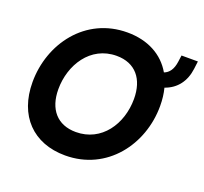

<svg xmlns="http://www.w3.org/2000/svg" viewBox="-125 -861 1089 1025"><g transform="rotate(20 419.0 -348.5)"><path d="M342.5 17C579.5 17 729.5 -185 729.5 -404C729.5 -440 725.5 -474 717.5 -504.5C784 -527.5 823 -581 832 -653L837.5 -697H744.5L739.5 -660.5C733.5 -615.5 715 -590.5 687 -580C638 -665 548.5 -714 432 -714C194 -714 45.5 -510.5 45.5 -292C45.5 -101.5 160.5 17 342.5 17ZM188 -303.5C188 -441 271.5 -577 420.5 -577C527.5 -577 585.5 -505 585.5 -392C585.5 -249 499 -120 353.5 -120C247 -120 188 -190.5 188 -303.5Z"/></g></svg>

Font: HK Grotesk ExtraBold
Style: Italic
Weight: 800
Italic angle: -16°
Designer: Alfredo Marco Pradil
Foundry: Hanken Design Co.
Version: Version 3.001;FEAKit 1.0